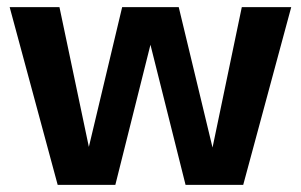

<svg xmlns="http://www.w3.org/2000/svg" viewBox="-20 -516 841 536"><path d="M141 0 7 -496H146L231 -92L225 -93L321 -496H479L576 -93H571L655 -496H793L659 0H498L397 -403H403L302 0Z"/></svg>

Font: DM Sans 36pt ExtraBold
Style: Regular
Weight: 800
Designer: Colophon Foundry, Jonny Pinhorn
Foundry: Colophon Foundry
Version: Version 4.004;gftools[0.9.30]